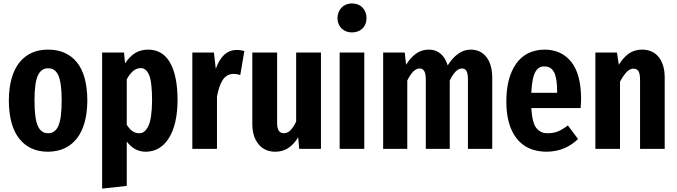

<svg xmlns="http://www.w3.org/2000/svg" viewBox="-20 -876 3984 1130"><path d="M263 -584Q155 -584 94 -508Q33 -431 32 -284Q33 -135 94 -59Q155 17 263 17Q372 16 433 -62Q493 -140 494 -284Q493 -436 432 -510Q371 -584 263 -584ZM263 -474Q303 -476 323 -433Q343 -390 343 -284Q343 -178 323 -134Q303 -91 263 -92Q223 -91 203 -134Q183 -178 183 -284Q183 -389 203 -432Q223 -475 263 -474Z M853 -584Q811 -584 777 -565Q744 -545 716 -503L710 -567H581V234L726 218V-43Q748 -14 776 2Q804 17 840 17Q926 15 975 -65Q1024 -145 1025 -285Q1025 -430 981 -507Q938 -583 853 -584ZM798 -92Q776 -92 758 -105Q740 -119 726 -142V-409Q741 -437 761 -456Q781 -474 806 -475Q839 -477 857 -436Q875 -395 875 -284Q874 -177 853 -134Q832 -90 798 -92Z M1374 -582Q1330 -582 1299 -553Q1269 -525 1250 -471L1239 -567H1112V0H1257V-307Q1268 -369 1290 -404Q1312 -440 1354 -441Q1365 -441 1375 -439Q1384 -438 1394 -434L1418 -575Q1408 -579 1397 -580Q1387 -582 1374 -582Z M1869 -567H1723V-161Q1709 -130 1691 -111Q1674 -92 1650 -92Q1611 -92 1611 -151V-567H1465V-143Q1466 -71 1501 -28Q1536 16 1599 17Q1644 17 1677 -5Q1710 -27 1735 -68L1741 0H1869Z M2051 -856Q2013 -855 1990 -831Q1967 -807 1966 -769Q1967 -732 1990 -709Q2013 -686 2051 -685Q2091 -686 2114 -709Q2137 -732 2137 -769Q2137 -807 2114 -831Q2091 -855 2051 -856ZM2124 -567H1979V0H2124Z M2752 -584Q2709 -584 2676 -559Q2642 -535 2615 -491Q2601 -536 2573 -560Q2545 -584 2504 -584Q2461 -584 2428 -560Q2396 -537 2370 -495L2362 -567H2235V0H2377V-402Q2393 -435 2411 -454Q2430 -473 2450 -473Q2467 -473 2476 -459Q2486 -444 2486 -408V0H2627V-402Q2643 -435 2661 -454Q2679 -473 2699 -473Q2716 -473 2725 -459Q2734 -444 2734 -408V0H2877V-423Q2876 -497 2843 -540Q2809 -583 2752 -584Z M3400 -296Q3399 -441 3342 -512Q3284 -584 3184 -584Q3074 -582 3017 -500Q2960 -418 2960 -279Q2960 -139 3020 -62Q3080 16 3197 17Q3256 16 3302 -4Q3348 -24 3382 -58L3322 -138Q3293 -115 3265 -103Q3238 -92 3206 -92Q3163 -90 3137 -122Q3112 -153 3107 -240H3397Q3398 -252 3399 -267Q3400 -281 3400 -296ZM3259 -330H3107Q3111 -418 3131 -453Q3150 -487 3185 -485Q3224 -485 3242 -449Q3259 -413 3259 -338Z M3761 -584Q3714 -584 3681 -561Q3648 -537 3622 -495L3611 -567H3484V0H3629V-395Q3648 -431 3668 -452Q3687 -472 3708 -472Q3727 -472 3737 -458Q3747 -443 3747 -407V0H3892V-423Q3891 -497 3857 -540Q3822 -583 3761 -584Z"/></svg>

Font: Glow Sans SC Compressed
Style: Bold
Weight: 700
Width: 2
Designer: Ryoko NISHIZUKA (kana, bopomofo & ideographs); Paul D. Hunt (Latin, Greek & Cyrillic); Sandoll Communications, Soo-young
Version: Version 0.93